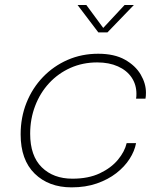

<svg xmlns="http://www.w3.org/2000/svg" viewBox="-20 -758 666 786"><path d="M273 9Q179.5 9 122 -47.2Q64.5 -103.5 64.5 -208Q64.5 -277.5 88.5 -337.5Q112.5 -397.5 155.8 -442.5Q199 -487.5 256.8 -512.8Q314.5 -538 382 -538Q448 -538 491.2 -513.8Q534.5 -489.5 556 -452.8Q577.5 -416 577.5 -378.5Q577.5 -372 577 -365Q576.5 -358 575.5 -354H537Q538 -358 538.2 -363.5Q538.5 -369 538.5 -374Q538.5 -411.5 518.8 -440.8Q499 -470 462.8 -486.2Q426.5 -502.5 378 -502.5Q318.5 -502.5 268.2 -480Q218 -457.5 181 -417.5Q144 -377.5 123.8 -324.2Q103.5 -271 103.5 -210.5Q103.5 -120 151 -73.2Q198.5 -26.5 276.5 -26.5Q342 -26.5 388.5 -48.5Q435 -70.5 462.8 -104Q490.5 -137.5 498.5 -172H537Q531 -139.5 510.5 -107.5Q490 -75.5 456.2 -49.2Q422.5 -23 376.5 -7Q330.5 9 273 9ZM297.5 -737.5H333.5L409 -635H394.5L490 -737.5H528L420 -625.5H382.5Z"/></svg>

Font: Epilogue ExtraLight
Style: Italic
Weight: 250
Italic angle: -12°
Designer: Tyler Finck
Foundry: Etcetera Type Co
Version: Version 2.112